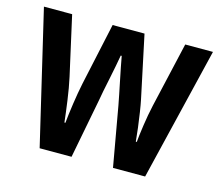

<svg xmlns="http://www.w3.org/2000/svg" viewBox="-83 -649 871 756"><g transform="rotate(15 352.5 -271.5)"><path d="M392 -243Q389 -259 384 -284Q379 -309 373 -338Q367 -367 362 -392.5Q357 -418 354 -435H350Q347 -417 342 -391Q337 -365 331 -336Q325 -307 320 -282.5Q315 -258 313 -244L266 0H136L8 -543H123L177 -302Q186 -261 193 -210.5Q200 -160 204 -123H208Q211 -155 218 -203Q225 -251 233 -289L288 -543H418L472 -288Q476 -269 480.5 -239.5Q485 -210 489 -178.5Q493 -147 495 -123H499Q501 -147 507.5 -192Q514 -237 523 -277L584 -543H697L566 0H435Z"/></g></svg>

Font: Noto Sans Kannada Condensed SemiBold
Style: Regular
Weight: 600
Width: 3
Designer: Jelle Bosma - Monotype Design Team
Foundry: Monotype Imaging Inc.
Version: Version 2.005; ttfautohint (v1.8.4.7-5d5b)